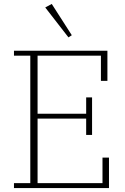

<svg xmlns="http://www.w3.org/2000/svg" viewBox="-20 -956 634 976"><path d="M51 -25H134V-673H51V-698H526V-545H493V-673H171V-378H418V-461H448V-270H418V-353H171V-25H501V-155H534V0H51ZM210 -918 243 -936 345 -777 328 -766Z"/></svg>

Font: IBM Plex Serif ExtLt
Style: Regular
Weight: 200
Designer: Mike Abbink, Paul van der Laan, Pieter van Rosmalen
Foundry: Bold Monday
Version: Version 3.001